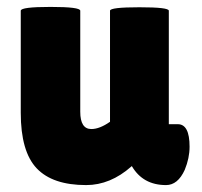

<svg xmlns="http://www.w3.org/2000/svg" viewBox="-20 -525 584 555"><path d="M40 -494Q40 -505 126 -505Q212 -505 212 -494V-202Q212 -152 244 -152Q268 -152 298 -173V-494Q298 -504 383 -504Q468 -504 468 -494V-166H494Q528 -166 528 -101Q528 -68 514 -34Q494 10 460 10Q393 10 361 -45L360 -44Q299 10 229 10Q132 10 86 -38.5Q40 -87 40 -199Z"/></svg>

Font: Lilita One Rus
Style: Regular
Weight: 400
Designer: Juan Montoreano
Foundry: Juan Montoreano
Version: Version 1.002